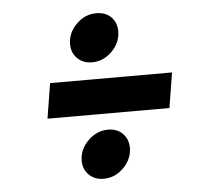

<svg xmlns="http://www.w3.org/2000/svg" viewBox="-46 -649 692 676"><g transform="rotate(-5 300.0 -310.5)"><path d="M217 -501Q217 -541 247.5 -571.5Q278 -602 318 -602Q351 -602 370.5 -582.5Q390 -563 390 -532Q390 -492 359.5 -461.5Q329 -431 289 -431Q257 -431 237 -451Q217 -471 217 -501ZM135 -371H566L546 -247H115ZM222 -89Q222 -129 253 -159.5Q284 -190 324 -190Q356 -190 375.5 -170Q395 -150 395 -120Q395 -80 364.5 -49.5Q334 -19 294 -19Q262 -19 242 -39Q222 -59 222 -89Z"/></g></svg>

Font: Be Vietnam ExtraBold
Style: Italic
Weight: 800
Italic angle: -9.778°
Designer: Gabriel Lam
Foundry: TypeRant
Version: Version 3.000